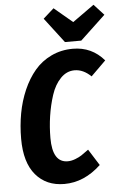

<svg xmlns="http://www.w3.org/2000/svg" viewBox="-62 -981 667 1042"><g transform="rotate(-5 271.0 -460.5)"><path d="M487.8 -938 542 -878.9 404.8 -750H315.9L211.9 -886.2L270 -938L370.1 -854ZM355 -710Q458 -710 524.9 -631.8L443.8 -551.8Q401.4 -592.8 354 -592.8Q311 -592.8 278.1 -558.8Q245.1 -524.9 227.3 -470.2Q209.5 -415.5 200.7 -356.7Q191.9 -297.9 191.9 -237.8Q191.9 -104 274.9 -104Q294.9 -104 316.4 -112.3Q337.9 -120.6 351.3 -129.6Q364.7 -138.7 390.1 -157.2L445.8 -68.8Q354.5 17.1 246.1 17.1Q147.9 17.1 90.6 -50.5Q33.2 -118.2 33.2 -247.1Q33.2 -318.8 45.4 -385.5Q57.6 -452.1 83.5 -511.5Q109.4 -570.8 146.5 -614.7Q183.6 -658.7 237.3 -684.3Q291 -710 355 -710Z"/></g></svg>

Font: Fira Sans Compressed
Style: Bold Italic
Weight: 700
Width: 3
Italic angle: -8°
Designer: Carrois Corporate & Edenspiekermann AG
Foundry: Carrois Corporate GbR & Edenspiekermann AG
Version: Version 4.203;PS 004.203;hotconv 1.0.88;makeotf.lib2.5.64775